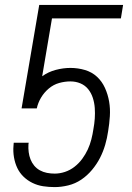

<svg xmlns="http://www.w3.org/2000/svg" viewBox="-20 -755 540 783"><path d="M203 8Q179 8 156 4.5Q133 1 112.5 -9Q92 -19 76 -34.5Q60 -50 50.5 -70Q41 -90 37 -113.5Q33 -137 35 -160L36 -173H97L96 -166Q95 -150 97 -134.5Q99 -119 104.5 -105Q110 -91 119.5 -79.5Q129 -68 142.5 -60.5Q156 -53 171.5 -50Q187 -47 203 -47Q224 -47 245 -54Q266 -61 284 -75Q302 -89 315.5 -107.5Q329 -126 338 -145.5Q347 -165 352.5 -186.5Q358 -208 361 -229Q365 -250 366.5 -271.5Q368 -293 366.5 -314.5Q365 -336 358.5 -356Q352 -376 339.5 -391.5Q327 -407 308 -415Q289 -423 267 -423Q244 -423 221 -416.5Q198 -410 179 -394Q160 -378 147.5 -357Q135 -336 130 -313H68L140 -735H482L473 -680H192L152 -444Q177 -462 207.5 -470Q238 -478 267 -478Q298 -478 326.5 -469.5Q355 -461 375.5 -442Q396 -423 408 -396.5Q420 -370 425 -341Q430 -312 428 -281Q426 -250 421 -220Q417 -192 409 -164.5Q401 -137 388 -111.5Q375 -86 355.5 -62.5Q336 -39 311.5 -22.5Q287 -6 258.5 1Q230 8 203 8Z"/></svg>

Font: iosevka_custom_sans_ss08 Light
Style: Italic
Weight: 300
Italic angle: -10°
Designer: Belleve Invis
Foundry: Belleve Invis
Version: Version 10.3.0; ttfautohint (v1.8.3)